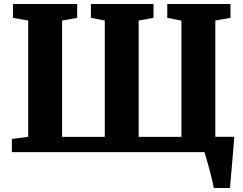

<svg xmlns="http://www.w3.org/2000/svg" viewBox="-20 -763 1221 963"><path d="M39.5 0V-66L121.5 -77V-660L45 -673.5V-743H367V-673.5L291.5 -660V-76.5H505.5V-660L436 -673.5V-743H750V-673.5L675.5 -660V-76.5H890V-659.5L819 -673.5V-743H1136V-673.5L1060 -660V-77H1155Q1154 -64.5 1152 -38.2Q1150 -12 1147.2 20.8Q1144.5 53.5 1141.5 85.8Q1138.5 118 1136.5 143.5Q1134.5 169 1133.5 180H1052Q1050 165.5 1043.8 139.2Q1037.5 113 1029.8 84.2Q1022 55.5 1015.2 32.2Q1008.5 9 1005.5 0Z"/></svg>

Font: Merriweather Black
Style: Regular
Weight: 900
Designer: Eben Sorkin
Foundry: Eben Sorkin
Version: Version 2.200;gftools[0.9.31]